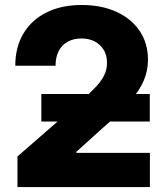

<svg xmlns="http://www.w3.org/2000/svg" viewBox="-20 -758 672 778"><path d="M50.8 0V-124L316.4 -355.5Q345.7 -382.3 367.4 -405Q389.2 -427.7 401.4 -451.4Q413.6 -475.1 413.6 -503.9Q413.6 -534.2 400.1 -556.2Q386.7 -578.1 363.5 -590.1Q340.3 -602.1 310.1 -602.1Q278.3 -602.1 254.6 -589.1Q231 -576.2 218 -551.5Q205.1 -526.9 205.1 -491.7H42Q42 -567.4 75.2 -622.6Q108.4 -677.7 168.9 -707.8Q229.5 -737.8 310.5 -737.8Q391.6 -737.8 452.1 -710Q512.7 -682.1 546.1 -632.3Q579.6 -582.5 579.6 -516.1Q579.6 -472.2 562.5 -431.4Q545.4 -390.6 503.9 -343.5Q462.4 -296.4 390.1 -233.9L289.6 -143.1V-138.7H587.4V0ZM147.5 -265.6V-377H586.9V-265.6Z"/></svg>

Font: Inter 18pt ExtraBold
Style: Regular
Weight: 800
Designer: Rasmus Andersson
Foundry: rsms
Version: Version 4.001;git-66647c0bb